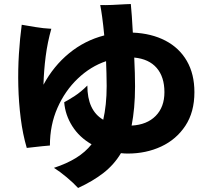

<svg xmlns="http://www.w3.org/2000/svg" viewBox="-20 -839 1040 954"><path d="M368 95Q345 70 311 41.5Q277 13 248 -5Q312 -26 358 -54.5Q404 -83 435 -122Q374 -157 339 -212.5Q304 -268 299 -331Q320 -342 351 -362Q382 -382 414 -414Q414 -290 493 -244Q501 -279 505.5 -321Q510 -363 510 -412Q510 -444 509 -474.5Q508 -505 507 -535Q430 -509 366.5 -448.5Q303 -388 265.5 -303Q228 -218 228 -116Q213 -115 189.5 -112.5Q166 -110 144.5 -107.5Q123 -105 113 -104Q93 -172 83 -251Q73 -330 71 -411.5Q69 -493 74 -571.5Q79 -650 88 -716Q118 -711 156.5 -704.5Q195 -698 235 -696Q216 -629 207 -559Q198 -489 196 -418Q246 -511 323.5 -574.5Q401 -638 498 -663Q493 -716 487.5 -755.5Q482 -795 478 -814Q502 -813 537 -814.5Q572 -816 604 -818Q611 -818 617.5 -818.5Q624 -819 630 -819Q632 -797 635 -759Q638 -721 640 -677Q733 -673 802 -637Q871 -601 908.5 -536Q946 -471 946 -381Q946 -282 901 -214Q856 -146 781 -111Q706 -76 615 -76Q607 -76 598 -76.5Q589 -77 581 -78Q547 -21 494.5 20Q442 61 368 95ZM634 -215Q710 -219 753.5 -263Q797 -307 797 -381Q797 -457 758.5 -501.5Q720 -546 647 -553Q649 -513 650 -476Q651 -439 651 -410Q651 -353 646.5 -304.5Q642 -256 634 -215Z"/></svg>

Font: Zen Kaku Gothic Antique Black
Style: Regular
Weight: 900
Designer: Yoshimichi Ohira
Foundry: Positype
Version: Version 1.001